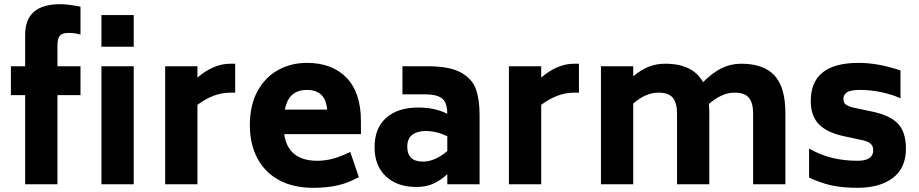

<svg xmlns="http://www.w3.org/2000/svg" viewBox="-20 -879 4385 916"><path d="M32 0ZM254 -660V-563H364V-425H254V0H100V-425H32V-563H100V-713Q100 -859 267 -859Q306 -859 364 -847V-714Q338 -722 307 -722Q277 -722 265.5 -708.5Q254 -695 254 -660ZM464 -807H618V-656H464ZM464 -563H618V0H464Z M1102 -575V-437H1079Q1000 -437 922 -379V0H768V-563H922V-509Q999 -575 1079 -575Z M1494 -112Q1532 -112 1568.5 -122Q1605 -132 1651 -154L1692 -34Q1641 -6 1590.5 5.5Q1540 17 1474 17Q1378 17 1310 -20.5Q1242 -58 1207 -125.5Q1172 -193 1172 -282Q1172 -376 1208 -443Q1244 -510 1306 -544.5Q1368 -579 1444 -579Q1565 -579 1633.5 -508Q1702 -437 1702 -300V-239H1336Q1354 -112 1494 -112ZM1339 -356H1541Q1536 -405 1512 -427.5Q1488 -450 1444 -450Q1402 -450 1375.5 -428Q1349 -406 1339 -356Z M2268 -330V0H2114V-48Q2078 -15 2043.5 -1Q2009 13 1967 13Q1875 13 1821 -37.5Q1767 -88 1767 -177Q1767 -268 1822.5 -317Q1878 -366 1976 -366Q2055 -366 2114 -336Q2113 -369 2105 -388.5Q2097 -408 2073.5 -418.5Q2050 -429 2004 -429H1900V-563H2019Q2124 -563 2178 -533.5Q2232 -504 2250 -455Q2268 -406 2268 -330ZM2114 -158V-229Q2062 -254 2011 -254Q1971 -254 1947 -236Q1923 -218 1923 -179Q1923 -108 1998 -108Q2054 -108 2114 -158Z M2742 -575V-437H2719Q2640 -437 2562 -379V0H2408V-563H2562V-509Q2639 -575 2719 -575Z M3727 -338V0H3573V-338Q3573 -388 3553 -412.5Q3533 -437 3484 -437Q3424 -437 3362 -383Q3364 -355 3364 -338V0H3210V-338Q3210 -388 3190 -412.5Q3170 -437 3121 -437Q3061 -437 3001 -385V0H2847V-563H3001V-515Q3038 -546 3074.5 -560.5Q3111 -575 3153 -575Q3286 -575 3334 -487Q3379 -532 3422.5 -553.5Q3466 -575 3516 -575Q3623 -575 3675 -519Q3727 -463 3727 -338Z M3840 -32V-170Q3895 -139 3951.5 -125.5Q4008 -112 4071 -112Q4146 -112 4146 -162Q4146 -182 4134 -193Q4122 -204 4096 -210L4007 -229Q3926 -246 3887 -286Q3848 -326 3848 -397Q3848 -579 4076 -579Q4170 -579 4276 -543V-410Q4237 -428 4185.5 -439Q4134 -450 4083 -450Q4039 -450 4021.5 -439Q4004 -428 4004 -407Q4004 -389 4015 -380.5Q4026 -372 4050 -366L4139 -347Q4224 -330 4263 -290Q4302 -250 4302 -170Q4302 -77 4239.5 -30Q4177 17 4071 17Q4002 17 3949.5 6Q3897 -5 3840 -32Z"/></svg>

Font: Biryani ExtraBold
Style: Regular
Weight: 800
Designer: Dan Reynolds and Mathieu Reguer
Foundry: Dan Reynolds and Mathieu Reguer
Version: Version 1.004; ttfautohint (v1.1) -l 5 -r 5 -G 72 -x 0 -D la